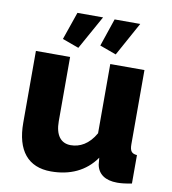

<svg xmlns="http://www.w3.org/2000/svg" viewBox="-83 -803 792 885"><g transform="rotate(10 313.5 -360.5)"><path d="M240 -573 328 -731H208L163 -601ZM415 -573 502 -731H382L338 -601ZM50 -189C50 -59 107 10 214 10C302 10 375 -22 423 -91L426 -59C434 -16 468 8 524 8C541 8 562 6 592 0V-133C567 -135 558 -146 558 -178V-525H398V-201C367 -146 325 -125 283 -125C236 -125 210 -160 210 -224V-525H50Z"/></g></svg>

Font: FIGSv2-sans-serif ExtraBold
Style: Regular
Weight: 800
Designer: Matt McInerney, Pablo Impallari, Rodrigo Fuenzalida,Mirko Velimirovic
Foundry: Matt McInerney, Pablo Impallari, Rodrigo Fuenzalida
Version: Version 4.021;hotconv 1.0.109;makeotfexe 2.5.65596